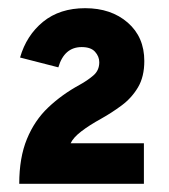

<svg xmlns="http://www.w3.org/2000/svg" viewBox="-20 -893 413 469"><path d="M27 -444Q27 -508 45.8 -553.5Q64.5 -599 97.8 -630.5Q131 -662 174 -685.5Q194 -696.5 208.2 -708.8Q222.5 -721 222.5 -741Q222.5 -755 212.2 -766.5Q202 -778 179.5 -778Q137 -778 122.5 -728.5L29 -752.5Q44.5 -806.5 85.2 -839.8Q126 -873 188 -873Q251.5 -873 292 -837.8Q332.5 -802.5 332.5 -744Q332.5 -705.5 317 -679.5Q301.5 -653.5 277.2 -635.5Q253 -617.5 227 -603Q198 -587 178.5 -572Q159 -557 152.5 -543H331.5V-444Z"/></svg>

Font: Overpass
Style: Bold
Weight: 700
Designer: Delve Withrington, Dave Bailey, Thomas Jockin
Foundry: Delve Fonts LLC
Version: Version 4.000; ttfautohint (v1.8.3)